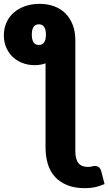

<svg xmlns="http://www.w3.org/2000/svg" viewBox="-79 -800 564 999"><path d="M123 -566Q141.5 -566 150.8 -579.8Q160 -593.5 160 -620Q160 -646 150.8 -659.8Q141.5 -673.5 123 -673.5Q104.5 -673.5 95.5 -659.8Q86.5 -646 86.5 -620Q86.5 -593.5 95.5 -579.8Q104.5 -566 123 -566ZM465 157.5Q438.5 169 415.5 174Q392.5 179 363.5 179Q308.5 179 269.8 163Q231 147 206 119Q181 91 169.5 52.2Q158 13.5 158 -32V-470.5Q133 -461 101.5 -461Q66 -461 36.5 -472.8Q7 -484.5 -14.2 -505.2Q-35.5 -526 -47.2 -554.2Q-59 -582.5 -59 -616Q-59 -651.5 -45.8 -681.8Q-32.5 -712 -8 -733.8Q16.5 -755.5 50.8 -767.8Q85 -780 126.5 -780Q168.5 -780 203 -767.2Q237.5 -754.5 261.8 -730Q286 -705.5 299.5 -670.2Q313 -635 313 -590V-14Q313 28.5 329 48.5Q345 68.5 378 68.5Q385 68.5 390 67.8Q395 67 399 66Q403 65 406.5 64.2Q410 63.5 414.5 63.5Q425.5 63.5 434.2 69Q443 74.5 448 92Z"/></svg>

Font: Lato ExtraBold
Style: Regular
Weight: 800
Designer: Lukasz Dziedzic with Adam Twardoch and Botio Nikoltchev
Foundry: tyPoland Lukasz Dziedzic
Version: Version 2.015; 2015-08-06; http://www.latofonts.com/